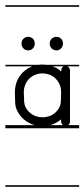

<svg xmlns="http://www.w3.org/2000/svg" viewBox="-23 -483 323 735"><path d="M218.2 -316C218.2 -331 207.2 -342 193.2 -342C178.2 -342 167.2 -331 167.2 -316C167.2 -302 178.2 -290 193.2 -290C207.2 -290 218.2 -302 218.2 -316ZM110.2 -316C110.2 -331 99.2 -342 85.2 -342C70.2 -342 59.2 -331 59.2 -316C59.2 -302 70.2 -290 85.2 -290C99.2 -290 110.2 -302 110.2 -316ZM137 -202C152 -202 167 -199 179 -191C199 -178 211 -155 211 -131C211 -120 210 -108 210 -96C210 -71 191 -48 168 -39C159 -36 150 -34 140 -34C136 -34 131 -35 127 -35C102 -39 80 -56 72 -80C69 -89 69 -100 69 -110C69 -123 68 -122 68 -128C68 -137 69 -145 72 -154C79 -178 101 -197 127 -201C130 -201 134 -202 137 -202ZM137 -236C132.3 -236 127.7 -235.7 123.1 -235H-2.5V-229H100.2C82 -221.9 65.6 -209.8 54 -194C40 -175 34 -152 34 -129C34 -117 35 -104 35 -92C35 -58 60 -26 91 -11C97 -8 103.3 -5.7 109.7 -4H-2.5V8H280V-4H237.8C239.3 -5 240.7 -6.4 242 -8C245 -11 245 -16 245 -21V-214C245 -220.3 240.6 -226.1 235.3 -229H280V-235H153.7C148.5 -235.7 143.2 -236 138 -236ZM-2.5 226V232H280V226ZM-2.5 -463V-457H280V-463ZM169.8 -4C184.9 -8.3 199.1 -16 211 -26C211 -20 210 -12 215 -7C215.9 -5.8 216.9 -4.8 218.1 -4ZM220.3 -229C214.1 -225.9 211 -218 211 -211C211 -207 206 -214 205 -215C197 -220.9 188 -225.6 178.6 -229Z"/></svg>

Font: LetsTraceRuled
Style: Medium
Weight: 500
Version: Version 003.000